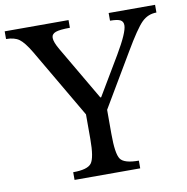

<svg xmlns="http://www.w3.org/2000/svg" viewBox="-89 -852 911 933"><g transform="rotate(-10 366.0 -385.0)"><path d="M314 -304 114 -646Q83 -698 59.5 -715Q36 -732 -5 -732V-770H310V-732Q260 -732 239.5 -724.5Q219 -717 219 -698Q219 -677 242 -638L397 -373H401L514 -563Q573 -663 573 -698Q573 -717 558.5 -724.5Q544 -732 508 -732V-770H737V-732Q695 -732 664.5 -702Q634 -672 573 -568L419 -308V-189Q419 -91 437.5 -64.5Q456 -38 528 -38V0H204V-38Q275 -38 294.5 -64Q314 -90 314 -182Z"/></g></svg>

Font: Libre Baskerville
Style: Regular
Weight: 400
Designer: Pablo Impallari, Rodrigo Fuenzalida
Foundry: Pablo Impallari, Rodrigo Fuenzalida
Version: Version 1.000